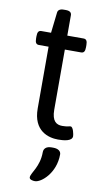

<svg xmlns="http://www.w3.org/2000/svg" viewBox="-97 -696 537 977"><g transform="rotate(10 171.0 -207.5)"><path d="M161 -650H151C130 -650 120 -642 119 -628L107 -523H57C43 -523 37 -514 37 -493V-481C37 -460 43 -451 57 -451H107V-132C107 -16 186 6 236 6C263 6 309 3 309 -24C309 -32 302 -71 288 -71C279 -71 274 -66 245 -66C216 -66 191 -80 191 -140V-451H275C289 -451 295 -460 295 -481V-493C295 -514 289 -523 275 -523H191V-628C191 -642 182 -650 161 -650ZM220 51H211C184 51 171 64 171 83C171 159 128 197 128 220C128 232 146 235 157 235C190 235 260 175 260 79C260 62 245 51 220 51Z"/></g></svg>

Font: Asap
Style: Regular
Weight: 400
Designer: Pablo Cosgaya
Foundry: Pablo Cosgaya
Version: Version 1.007;PS 001.007;hotconv 1.0.70;makeotf.lib2.5.58329